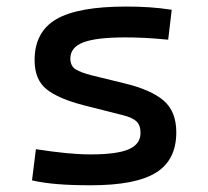

<svg xmlns="http://www.w3.org/2000/svg" viewBox="-20 -547 626 577"><path d="M252.9 9.8Q194.3 9.8 152.6 6.3Q110.8 2.9 76.2 -4.9L87.9 -98.6Q139.2 -90.8 178.5 -86.9Q217.8 -83 252.9 -83Q331.5 -83 366.9 -98.4Q402.3 -113.8 402.3 -147.5Q402.3 -170.9 389.9 -182.4Q377.4 -193.8 351.6 -200.2L232.4 -230.5Q155.8 -250 119.9 -278.8Q84 -307.6 84 -366.2Q84 -451.2 149.2 -489.3Q214.4 -527.3 359.4 -527.3Q397 -527.3 429.4 -525.1Q461.9 -522.9 496.1 -517.6L485.4 -427.7Q445.8 -431.6 415.5 -433.1Q385.3 -434.6 356.4 -434.6Q269.5 -434.6 230.5 -419.7Q191.4 -404.8 191.4 -371.1Q191.4 -348.6 207.5 -338.6Q223.6 -328.6 256.8 -320.3L352.5 -296.9Q434.1 -277.3 471.9 -244.6Q509.8 -211.9 509.8 -149.4Q509.8 -65.9 448.7 -28.1Q387.7 9.8 252.9 9.8Z"/></svg>

Font: Cascadia Mono
Style: Regular
Weight: 400
Monospace: yes
Designer: Aaron Bell
Foundry: Saja Typeworks
Version: Version 2404.023